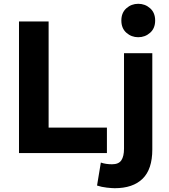

<svg xmlns="http://www.w3.org/2000/svg" viewBox="-20 -806 892 1011"><path d="M80 0V-693H236V-134H543V0ZM584 185Q570 185 542.5 182Q515 179 491 171L511 50Q537 59 570 59Q605 59 619 38Q633 17 633 -23V-526H782V-19Q782 85 731 135Q680 185 584 185ZM708 -610Q672 -610 645.5 -633.5Q619 -657 619 -698Q619 -739 645.5 -762.5Q672 -786 708 -786Q744 -786 770.5 -762.5Q797 -739 797 -698Q797 -657 770.5 -633.5Q744 -610 708 -610Z"/></svg>

Font: Ubuntu Sans ExtraBold
Style: Regular
Weight: 800
Designer: Dalton Maag Ltd
Foundry: Dalton Maag Ltd
Version: Version 1.006; ttfautohint (v1.8.4.7-5d5b)